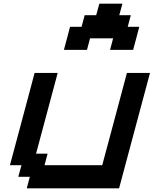

<svg xmlns="http://www.w3.org/2000/svg" viewBox="-20 -1020 832 1040"><path d="M125 0H625Q652.8 -104 708.7 -312.3Q764.6 -520.5 792.5 -625H667.5Q645.5 -542 600.8 -375.2Q556.2 -208.5 533.7 -125H221.2L237.8 -187.5H175.3L292.5 -625H167.5Q145.5 -542 100.8 -375Q56.2 -208 33.7 -125H96.2L79.1 -62.5H141.6ZM576.2 -750H701.2Q707 -771 718 -812.5Q729 -854 734.4 -875H671.9L688.5 -937.5H626L643.1 -1000H518.1L501 -937.5H438.5L421.9 -875H359.4Q354 -854 343 -812.5Q332 -771 326.2 -750H451.2L467.8 -812.5H592.8Z"/></svg>

Font: Faithful 32x
Style: Oblique
Weight: 400
Foundry: Faithful Resource Pack
Version: Version 1.0; January 27, 2023